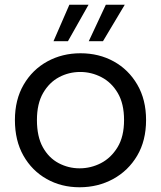

<svg xmlns="http://www.w3.org/2000/svg" viewBox="-20 -782 680 811"><path d="M316 9Q239 9 177 -26Q115 -61 79 -124.5Q43 -188 43 -275Q43 -361 80 -424.5Q117 -488 180 -522.5Q243 -557 320 -557Q398 -557 460.5 -522.5Q523 -488 560 -424.5Q597 -361 597 -275Q597 -188 559.5 -124.5Q522 -61 458 -26Q394 9 316 9ZM316 -71Q364 -71 406.5 -93Q449 -115 476.5 -160Q504 -205 504 -275Q504 -344 477.5 -389Q451 -434 408.5 -456Q366 -478 319 -478Q271 -478 229.5 -456Q188 -434 162 -389Q136 -344 136 -275Q136 -205 161 -160Q186 -115 227.5 -93Q269 -71 316 -71ZM354 -762 267 -608H206L273 -762ZM507 -762 415 -608H355L427 -762Z"/></svg>

Font: Poppins
Style: Regular
Weight: 400
Designer: Ninad Kale (Devanagari), Jonny Pinhorn (Latin)
Version: Version 5.002